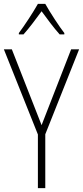

<svg xmlns="http://www.w3.org/2000/svg" viewBox="-20 -1061 427 988"><path d="M213 -1041H175C151 -998 105 -928 77 -891V-884H101C130 -916 167 -966 194 -1003C222 -965 257 -917 287 -884H311V-891C288 -920 238 -996 213 -1041ZM194 -417 41 -807H0L175 -369V-93H213V-370L387 -807H346Z"/></svg>

Font: Noto Sans Telugu UI Condensed ExtraLight
Style: Regular
Weight: 200
Width: 3
Designer: Jelle Bosma - Monotype Design Team
Foundry: Monotype Imaging Inc.
Version: Version 2.005